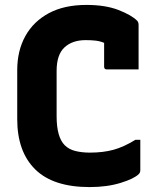

<svg xmlns="http://www.w3.org/2000/svg" viewBox="-20 -740 640 780"><path d="M344 20Q196 20 123 -52Q50 -124 50 -256V-455Q50 -534 83 -593.5Q116 -653 178.5 -686.5Q241 -720 331 -720Q408 -720 461 -699.5Q514 -679 537 -656Q543 -650 543 -638V-458H414Q403 -458 403 -469V-566Q386 -573 368 -575Q350 -577 328 -577Q274 -577 242 -547.5Q210 -518 210 -452V-268Q210 -183 243 -150Q260 -133 286.5 -126.5Q313 -120 345 -120Q399 -120 441 -131.5Q483 -143 530 -172H550V-49Q550 -39 544 -33Q525 -14 470 3Q415 20 344 20Z"/></svg>

Font: Recursive Sn Lnr St XBd
Style: Regular
Weight: 800
Version: Version 1.079;hotconv 1.0.112;makeotfexe 2.5.65598; ttfautoh